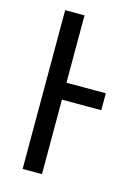

<svg xmlns="http://www.w3.org/2000/svg" viewBox="-111 -774 589 834"><g transform="rotate(15 184.0 -357.0)"><path d="M340 -335H163V0H76V-714H163V-411H340Z"/></g></svg>

Font: Avrile Sans Condensed
Style: Regular
Weight: 400
Width: 3
Designer: Monotype Design Team
Foundry: Monotype Imaging Inc.
Version: Version 2.001;September 10, 2019;FontCreator 11.5.0.2425 64-